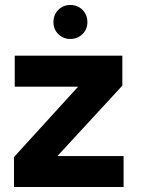

<svg xmlns="http://www.w3.org/2000/svg" viewBox="-20 -749 563 769"><path d="M36 0V-120L293 -402H39V-526H470V-406L210 -124H475V0ZM261 -593Q233 -593 213.5 -612.5Q194 -632 194 -660Q194 -690 213.5 -709.5Q233 -729 261 -729Q291 -729 310.5 -709.5Q330 -690 330 -660Q330 -632 310.5 -612.5Q291 -593 261 -593Z"/></svg>

Font: DM Sans 9pt Black
Style: Regular
Weight: 900
Version: Version 4.004;gftools[0.9.30]